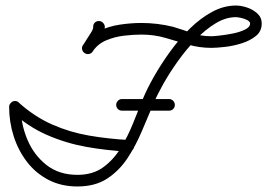

<svg xmlns="http://www.w3.org/2000/svg" viewBox="-20 -653 966 694"><path d="M317 -555Q316 -564 322 -570.5Q328 -577 337 -577Q346 -577 352 -571Q358 -565 359 -557Q359 -535 343 -511Q327 -487 316 -468Q316 -468 316 -468Q316 -468 316 -468Q311 -460 302.5 -458Q294 -456 287 -461Q279 -465 277 -473.5Q275 -482 280 -489Q285 -498 293.5 -511Q302 -524 309.5 -536Q317 -548 317 -555Q317 -555 317 -555Q317 -555 317 -555ZM315 -467Q311 -460 302.5 -458Q294 -456 286 -461Q279 -466 277 -474.5Q275 -483 280 -490Q302 -524 337.5 -541Q373 -558 413.5 -564Q454 -570 491 -570Q520 -570 549 -566.5Q578 -563 606 -556Q642 -545 674 -533.5Q706 -522 744 -522Q752 -522 774.5 -524.5Q797 -527 822 -532Q847 -537 865.5 -546Q884 -555 884 -568Q884 -575 873.5 -580.5Q863 -586 850.5 -588.5Q838 -591 833 -591Q796 -591 759 -568.5Q722 -546 687.5 -510Q653 -474 623 -432Q593 -390 570.5 -350Q548 -310 536 -281Q515 -232 493 -179.5Q471 -127 441 -81.5Q411 -36 367.5 -7.5Q324 21 260 21Q201 21 155 -3Q109 -27 77.5 -68Q46 -109 29.5 -160.5Q13 -212 13 -267Q13 -275 19.5 -281.5Q26 -288 34 -288Q43 -288 49 -281.5Q55 -275 55 -267Q55 -206 78.5 -149.5Q102 -93 147.5 -57Q193 -21 260 -21Q315 -21 352.5 -48Q390 -75 416 -117.5Q442 -160 461 -207.5Q480 -255 497 -297Q512 -333 537 -377Q562 -421 594.5 -466Q627 -511 665.5 -549Q704 -587 746.5 -610Q789 -633 833 -633Q851 -633 872.5 -626Q894 -619 910 -604.5Q926 -590 926 -568Q926 -540 905 -523Q884 -506 854 -496.5Q824 -487 793.5 -483.5Q763 -480 744 -480Q700 -480 659.5 -492Q619 -504 578 -516Q537 -528 491 -528Q462 -528 428 -524Q394 -520 363.5 -507Q333 -494 315 -467Q315 -467 315 -467Q315 -467 315 -467ZM20 -251Q14 -257 13.5 -265.5Q13 -274 19 -281Q25 -287 33.5 -287.5Q42 -288 48 -282Q105 -231 168.5 -203Q232 -175 301.5 -163Q371 -151 445 -147Q445 -147 445 -147Q445 -147 445 -147Q454 -147 459.5 -140.5Q465 -134 465 -125Q465 -116 458.5 -110.5Q452 -105 443 -105Q364 -109 290 -122.5Q216 -136 148 -166Q80 -196 20 -251Q20 -251 20 -251Q20 -251 20 -251ZM421 -253Q412 -253 406 -259Q400 -265 400 -274Q400 -282 406 -288.5Q412 -295 421 -295Q463 -295 505.5 -295Q548 -295 591 -295Q591 -295 591 -295Q591 -295 591 -295Q600 -295 606 -288.5Q612 -282 612 -274Q612 -265 606 -259Q600 -253 591 -253Q548 -253 505.5 -253Q463 -253 421 -253Q421 -253 421 -253Q421 -253 421 -253Z"/></svg>

Font: FRB American Cursive Medium
Style: Italic
Weight: 500
Italic angle: -25°
Version: Version 2.0;Modular Font Editor K font №1